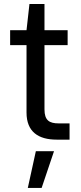

<svg xmlns="http://www.w3.org/2000/svg" viewBox="-20 -696 406 957"><path d="M317.1 -545.5H201.7V-676.1H126.8L112.2 -545.5H30.5V-470.9H112.2V-134.9C112.2 -39.1 171.2 0 262.4 0H326.7V-81H272.4C225.9 -81 201.7 -95.9 201.7 -150.9V-470.9H317.1ZM118.6 240.8H187.5L249.3 57.5H158.7Z"/></svg>

Font: GiG Sans Text
Style: Regular
Weight: 400
Designer: Andreas Faust
Version: Version 1.100;FEAKit 1.0